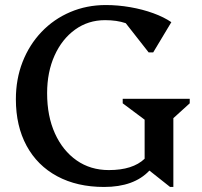

<svg xmlns="http://www.w3.org/2000/svg" viewBox="-20 -726 802 762"><path d="M393 16Q286 16 207 -26.5Q128 -69 85.5 -147.5Q43 -226 43 -332Q43 -412 69.5 -480Q96 -548 144.5 -599Q193 -650 258.5 -678Q324 -706 400 -706Q448 -706 497 -697.5Q546 -689 588.5 -673.5Q631 -658 660 -638L588 -518H570L479 -634Q444 -646 397 -646Q330 -646 278 -608.5Q226 -571 196.5 -505.5Q167 -440 167 -356Q167 -265 198 -196.5Q229 -128 284 -89.5Q339 -51 412 -51Q507 -51 554 -96V-251L467 -316V-334H733V-316L668 -257V16H655L573 -49Q512 16 393 16Z"/></svg>

Font: Platypi
Style: Regular
Weight: 400
Designer: David Sargent
Foundry: Bolt Cutter Type
Version: Version 1.200; ttfautohint (v1.8.4.7-5d5b)